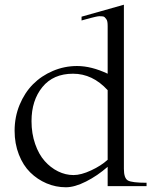

<svg xmlns="http://www.w3.org/2000/svg" viewBox="-20 -790 645 815"><path d="M437 -82Q393.6 -43.9 345.2 -19.5Q296.9 4.9 259.8 4.9Q216.8 4.9 177.7 -11.7Q138.7 -28.3 108.4 -58.1Q78.1 -87.9 60.1 -134Q42 -180.2 42 -234.9Q42 -293.5 63.2 -345Q84.5 -396.5 120.1 -432.4Q155.8 -468.3 204.6 -489Q253.4 -509.8 307.1 -509.8Q367.7 -509.8 437 -477.1V-679.2Q437 -689.5 435.8 -697Q434.6 -704.6 430.9 -709.2Q427.2 -713.9 424.3 -717Q421.4 -720.2 413.8 -720.7Q406.2 -721.2 401.6 -721.2Q397 -721.2 386 -718.8Q375 -716.3 368.7 -714.6Q362.3 -712.9 347.7 -709Q334 -705.1 326.2 -703.1V-719.2L505.9 -770V-73.2Q505.9 -33.7 522.9 -23.9Q540 -14.2 602.1 -14.2V0H437ZM113.8 -275.9Q113.8 -223.1 129.2 -179Q144.5 -134.8 169.7 -106.4Q194.8 -78.1 226.6 -62.5Q258.3 -46.9 292 -46.9Q324.2 -46.9 366.7 -66.7Q409.2 -86.4 437 -111.8V-407.2Q373 -477.1 290 -477.1Q206.1 -477.1 159.9 -420.4Q113.8 -363.8 113.8 -275.9Z"/></svg>

Font: Ortica Linear Light
Style: Regular
Weight: 300
Designer: Benedetta Bovani
Foundry: Collletttivo
Version: Version 2.000;Glyphs 3.1.2 (3151)